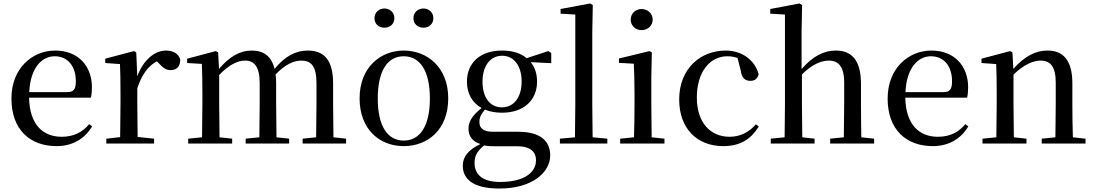

<svg xmlns="http://www.w3.org/2000/svg" viewBox="-20 -829 6323 1109"><path d="M307 15C399 15 469 -27 512 -99L495 -112C456 -65 406 -39 336 -39C229 -39 151 -108 148 -265H505C509 -281 511 -301 511 -325C511 -445 434 -537 299 -537C164 -537 46 -432 46 -260C46 -78 155 15 307 15ZM149 -297C155 -432 218 -504 296 -504C372 -504 418 -446 418 -360C418 -316 407 -297 370 -297Z M773 -319C800 -400 836 -448 886 -475L895 -466C919 -439 938 -424 965 -424C1004 -424 1021 -448 1021 -485C1012 -520 979 -537 939 -537C872 -537 806 -480 773 -388L767 -526L754 -534L588 -490V-465L673 -459C675 -410 676 -363 676 -295V-230L674 -37L594 -28V0H870V-28L775 -38L773 -230Z M1805 0H1979V-28L1906 -36L1904 -230V-347C1904 -481 1853 -537 1758 -537C1689 -537 1626 -505 1566 -431C1548 -505 1502 -537 1434 -537C1365 -537 1304 -501 1245 -431L1240 -526L1227 -534L1061 -490V-465L1146 -460C1148 -410 1149 -363 1149 -296V-230L1147 -36L1067 -28V0H1321V-28L1248 -36L1246 -230V-396C1302 -454 1351 -479 1396 -479C1449 -479 1480 -443 1480 -348V-230L1478 -36L1399 -28V0H1650V-28L1577 -36L1575 -230V-348C1575 -367 1574 -384 1572 -399C1627 -457 1677 -479 1721 -479C1777 -479 1808 -447 1808 -348V-230L1806 -36L1728 -28V0Z M2312 15C2452 15 2569 -81 2569 -261C2569 -441 2447 -537 2312 -537C2178 -537 2057 -440 2057 -261C2057 -82 2172 15 2312 15ZM2312 -17C2218 -17 2162 -101 2162 -260C2162 -420 2218 -504 2312 -504C2406 -504 2463 -420 2463 -260C2463 -101 2406 -17 2312 -17ZM2200 -669C2231 -669 2258 -689 2258 -724C2258 -758 2231 -780 2200 -780C2170 -780 2143 -758 2143 -724C2143 -689 2170 -669 2200 -669ZM2426 -669C2456 -669 2483 -689 2483 -724C2483 -758 2456 -780 2426 -780C2395 -780 2368 -758 2368 -724C2368 -689 2395 -669 2426 -669Z M2879 -209C2809 -209 2767 -267 2767 -357C2767 -448 2811 -507 2881 -507C2948 -507 2993 -449 2993 -358C2993 -268 2949 -209 2879 -209ZM2880 -178C3006 -178 3082 -251 3082 -357C3082 -402 3070 -441 3045 -470L3164 -464V-523L3147 -534L3022 -493C2989 -521 2941 -537 2880 -537C2752 -537 2677 -465 2677 -357C2677 -290 2707 -235 2762 -205C2707 -162 2686 -126 2686 -85C2686 -42 2709 -12 2755 3C2687 35 2653 75 2653 128C2653 203 2709 260 2865 260C3055 260 3158 166 3158 69C3158 -15 3101 -68 2972 -68H2825C2771 -68 2749 -90 2749 -124C2749 -151 2759 -170 2781 -196C2809 -184 2842 -178 2880 -178ZM2776 11C2796 15 2818 16 2849 16H2969C3050 16 3076 54 3076 96C3076 169 3006 222 2868 222C2774 222 2721 184 2721 112C2721 69 2738 43 2776 11Z M3300 0H3488V-28L3403 -36L3401 -230V-644L3404 -800L3389 -809L3218 -777V-750L3303 -745V-230L3301 -36L3214 -28V0Z M3686 -655C3721 -655 3750 -680 3750 -716C3750 -751 3721 -777 3686 -777C3651 -777 3623 -751 3623 -716C3623 -680 3651 -655 3686 -655ZM3641 0H3818V-28L3744 -36L3742 -230V-382L3745 -526L3732 -534L3555 -491V-466L3641 -461C3643 -411 3645 -362 3645 -294V-230C3645 -176 3644 -92 3642 -36L3562 -28V0Z M4157 15C4256 15 4317 -25 4363 -98L4346 -111C4304 -63 4253 -39 4194 -39C4082 -39 4005 -122 4005 -266C4005 -414 4081 -504 4181 -504C4201 -504 4220 -501 4240 -494L4259 -420C4264 -378 4284 -362 4315 -362C4339 -362 4355 -374 4362 -400C4341 -481 4266 -537 4172 -537C4029 -537 3903 -436 3903 -254C3903 -84 4009 15 4157 15Z M4852 0H5029V-28L4955 -36C4954 -91 4953 -174 4953 -230V-346C4953 -483 4898 -537 4808 -537C4739 -537 4675 -505 4610 -430V-644L4613 -800L4598 -809L4429 -777V-750L4514 -745V-230L4512 -36L4432 -28V0H4685V-28L4614 -36L4612 -230V-399C4672 -459 4726 -479 4767 -479C4822 -479 4856 -446 4856 -352V-230C4856 -174 4855 -92 4854 -36L4775 -28V0Z M5368 15C5460 15 5530 -27 5573 -99L5556 -112C5517 -65 5467 -39 5397 -39C5290 -39 5212 -108 5209 -265H5566C5570 -281 5572 -301 5572 -325C5572 -445 5495 -537 5360 -537C5225 -537 5107 -432 5107 -260C5107 -78 5216 15 5368 15ZM5210 -297C5216 -432 5279 -504 5357 -504C5433 -504 5479 -446 5479 -360C5479 -316 5468 -297 5431 -297Z M6075 0H6250V-28L6177 -36C6175 -91 6174 -174 6174 -230V-348C6174 -482 6120 -537 6031 -537C5965 -537 5901 -508 5833 -431L5828 -526L5815 -534L5649 -490V-465L5734 -459C5736 -410 5737 -363 5737 -295V-230L5735 -36L5655 -28V0H5909V-28L5836 -36L5834 -230V-398C5895 -458 5951 -479 5990 -479C6046 -479 6078 -446 6078 -352V-230L6076 -36L5997 -28V0Z"/></svg>

Font: Noto Serif JP Medium
Style: Regular
Weight: 500
Designer: Ryoko NISHIZUKA 西塚涼子 (kana & ideographs); Frank Grießhammer (Latin, Greek & Cyrillic); Wenlong ZHANG 张文龙 (bopomofo); San
Foundry: Adobe
Version: Version 2.001;hotconv 1.1.0;makeotfexe 2.6.0